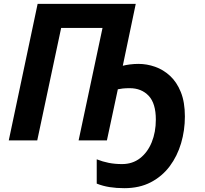

<svg xmlns="http://www.w3.org/2000/svg" viewBox="-20 -734 1072 1004"><path d="M629.9 250Q588.4 250 553 244.4Q517.6 238.8 485.8 226.1V99.1Q516.6 111.3 548.8 117.7Q581.1 124 618.2 124Q672.9 124 712.4 93.3Q752 62.5 773.4 9.8Q794.9 -43 794.9 -108.9Q794.9 -193.4 757.3 -233.2Q719.7 -272.9 658.2 -272.9Q637.2 -272.9 621.8 -271.2Q606.4 -269.5 596.2 -267.1L539.1 0H391.1L516.1 -587.9H299.8L174.8 0H25.9L176.8 -713.9H689.9L622.1 -390.1Q636.2 -394 658.9 -397Q681.6 -399.9 704.1 -399.9Q747.6 -399.9 790.5 -385Q833.5 -370.1 868.9 -337.6Q904.3 -305.2 925.5 -252.7Q946.8 -200.2 946.8 -125Q946.8 -52.2 927 14.9Q907.2 82 867.7 135Q828.1 188 768.8 219Q709.5 250 629.9 250Z"/></svg>

Font: Open Sans
Style: Bold Italic
Weight: 700
Italic angle: -12°
Designer: Monotype Design Team
Foundry: Monotype Imaging Inc.
Version: Version 3.003; ttfautohint (v1.8.4)